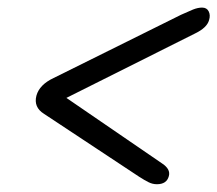

<svg xmlns="http://www.w3.org/2000/svg" viewBox="-20 -595 573 506"><path d="M425 -131Q419.5 -109.5 393.5 -109.5Q382 -109.5 371.5 -114.8Q361 -120 347 -129L96 -295Q68 -312.5 76 -343Q84 -372 121.5 -389.5L457 -556Q475.5 -564.5 488.5 -569.8Q501.5 -575 512.5 -575Q525 -575 530 -565Q535 -555 531 -542Q525.5 -522 494.5 -507L155 -337L407.5 -164Q430 -149 425 -131Z"/></svg>

Font: Fraunces 72pt S050 SemiBold
Style: Italic
Weight: 600
Italic angle: -16°
Version: Version 1.000; ttfautohint (v1.8.3)